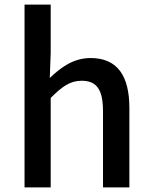

<svg xmlns="http://www.w3.org/2000/svg" viewBox="-20 -817 661 837"><path d="M87 0H201V-390C250 -439 285 -465 336 -465C401 -465 429 -427 429 -332V0H544V-346C544 -486 492 -564 375 -564C300 -564 245 -523 197 -477L201 -586V-797H87Z"/></svg>

Font: Noto Sans CJK JP Medium
Style: Regular
Weight: 500
Designer: Ryoko NISHIZUKA (kana & ideographs); Paul D. Hunt (Latin, Greek & Cyrillic); Wenlong ZHANG (bopomofo); Sandoll Communica
Foundry: Adobe Systems Incorporated
Version: Version 1.004;PS 1.004;hotconv 1.0.82;makeotf.lib2.5.63406